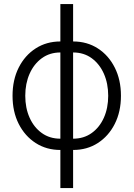

<svg xmlns="http://www.w3.org/2000/svg" viewBox="-20 -748 676 972"><path d="M285.6 11.2Q215.3 11.2 160.6 -23.9Q106 -59.1 74.7 -120.8Q43.5 -182.6 43.5 -263.2Q43.5 -343.8 74.7 -405.8Q106 -467.8 160.6 -502.9Q215.3 -538.1 285.6 -538.1H350.1Q420.9 -538.1 475.3 -502.9Q529.8 -467.8 561 -405.8Q592.3 -343.8 592.3 -263.2Q592.3 -182.6 561 -120.8Q529.8 -59.1 475.3 -23.9Q420.9 11.2 350.1 11.2ZM285.6 -45.9H350.1Q404.3 -45.9 444.1 -74.5Q483.9 -103 505.9 -152.1Q527.8 -201.2 527.8 -263.2Q527.8 -325.2 505.9 -374.8Q483.9 -424.3 444.1 -453.4Q404.3 -482.4 350.1 -482.4H285.6Q231.9 -482.4 191.9 -453.4Q151.9 -424.3 129.9 -374.8Q107.9 -325.2 107.9 -263.2Q107.9 -201.2 129.9 -152.1Q151.9 -103 191.7 -74.5Q231.4 -45.9 285.6 -45.9ZM285.6 204.1V-727.5H350.1V204.1Z"/></svg>

Font: Inter 24pt Light
Style: Regular
Weight: 300
Designer: Rasmus Andersson
Foundry: rsms
Version: Version 4.001;git-66647c0bb